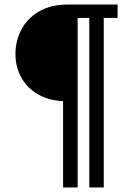

<svg xmlns="http://www.w3.org/2000/svg" viewBox="-20 -743 612 846"><path d="M437.2 -663.9V83H373.5V-663.9H322.2V83H257.9V-297.5Q195.2 -299.9 147.7 -327.2Q100.2 -354.4 74.2 -400.8Q48.1 -447.2 48.1 -505.1Q48.1 -563.4 74.5 -613.2Q100.8 -662.9 152.8 -692.9Q204.7 -723 277.9 -723H498.1V-663.9Z"/></svg>

Font: Public Sans VF
Style: Regular
Weight: 400
Designer: Pablo Impallari, Rodrigo Fuenzalida (Modified by Dan O. Williams and USWDS)
Version: Version 1.003